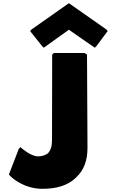

<svg xmlns="http://www.w3.org/2000/svg" viewBox="-20 -1165 731 1207"><path d="M511 -832H319L308 -822L307 -284C307 -245 298 -219 281 -201C265 -189 243 -182 219 -182C172 -182 112 -237 112 -237L109 -240L98 -229L36 -68L46 -57C55 -48 129 22 247 22C337 22 406 0 454 -45L461 -52C507 -95 530 -156 530 -235L527 -822ZM169 -970 244 -876 255 -865 413 -978 576 -865 587 -876 657 -970 647 -981 413 -1145 180 -981Z"/></svg>

Font: Hussar Woodtype
Style: Ultra
Weight: 900
Foundry: Cannot Into Space Fonts
Version: Version 1.07